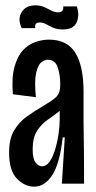

<svg xmlns="http://www.w3.org/2000/svg" viewBox="-20 -686 360 717"><path d="M107 11Q72 11 43 -19Q14 -49 14 -116Q14 -168 33 -199.5Q52 -231 81 -251.5Q110 -272 139 -289Q168 -306 182 -317Q196 -328 200.5 -340Q205 -352 205 -372Q205 -406 195.5 -434.5Q186 -463 158 -463Q147 -463 134.5 -453.5Q122 -444 115 -414Q108 -384 114 -323L28 -334Q23 -396 34 -436Q45 -476 65.5 -498Q86 -520 112 -529Q138 -538 163 -538Q231 -538 261.5 -488.5Q292 -439 292 -344V-231Q293 -174 293.5 -116Q294 -58 294 0H211Q214 -43 216.5 -86.5Q219 -130 222 -173H214Q204 -78 176 -33.5Q148 11 107 11ZM137 -65Q153 -65 165 -82Q177 -99 185.5 -126.5Q194 -154 198.5 -184.5Q203 -215 203 -242V-272Q183 -256 159 -239.5Q135 -223 118.5 -197.5Q102 -172 102 -128Q102 -93 113 -79Q124 -65 137 -65ZM215 -576Q194 -576 179 -582.5Q164 -589 152.5 -595.5Q141 -602 129 -602Q107 -602 112 -581H61Q45 -614 60.5 -640Q76 -666 112 -666Q131 -666 145.5 -659.5Q160 -653 172 -646.5Q184 -640 197 -640Q219 -640 216 -662H267Q278 -628 266 -602Q254 -576 215 -576Z"/></svg>

Font: Bricolage Grotesque 48pt Condensed
Style: Regular
Weight: 400
Width: 3
Designer: Mathieu Triay
Foundry: Atelier Triay
Version: Version 1.000; ttfautohint (v1.8.4.7-5d5b);gftools[0.9.32]